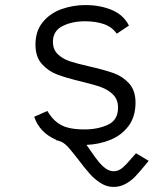

<svg xmlns="http://www.w3.org/2000/svg" viewBox="-20 -565 640 758"><path d="M235.5 -65Q241 -63.5 248.5 -61Q274.5 -54 314 -54Q365 -54 405.5 -72.2Q446 -90.5 446 -140Q446 -172 426.5 -191.5Q407 -211 378.2 -221.2Q349.5 -231.5 299.5 -243.5Q241 -257.5 205.5 -271Q170 -284.5 145 -312.8Q120 -341 120 -389Q120 -442.5 149 -477.8Q178 -513 223 -529Q268 -545 317 -545Q375.5 -545 421.8 -525.5Q468 -506 489 -464L441 -432Q422 -459 389.8 -470Q357.5 -481 315 -481Q264.5 -481 226.8 -462Q189 -443 189 -400Q189 -369.5 208.2 -351Q227.5 -332.5 256 -323Q284.5 -313.5 334 -302.5Q393 -289 428.8 -276.2Q464.5 -263.5 489.8 -235.5Q515 -207.5 515 -160Q515 -104 487.2 -67.2Q459.5 -30.5 415.5 -12.8Q371.5 5 321.5 7Q331 20 339 32Q357.5 59 370.2 74.5Q383 90 397.8 100.5Q412.5 111 429 111Q447 111 462.5 98.2Q478 85.5 501.5 57.5L517 40L567 70L552.5 87.5Q530 115 513.5 132.2Q497 149.5 475.2 161.2Q453.5 173 428 173Q401.5 173 377.5 157.8Q353.5 142.5 334.2 121Q315 99.5 289.5 65.5Q265.5 34.5 251.5 18.5Q237.5 2.5 223 -5L207.5 -10.5L202 -11V-13Q136.5 -41 115 -104L167 -127Q181.5 -102.5 198 -87.8Q214.5 -73 235.5 -65Z"/></svg>

Font: JuliaMono Light
Style: Regular
Weight: 300
Monospace: yes
Designer: cormullion
Foundry: corm
Version: Version 0.054; ttfautohint (v1.8.4)